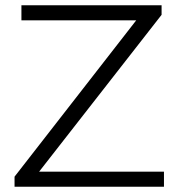

<svg xmlns="http://www.w3.org/2000/svg" viewBox="-20 -706 677 726"><path d="M35 0H600V-57H128L591 -650V-686H61V-629H495L35 -38Z"/></svg>

Font: Archivo ExtraLight
Style: Regular
Weight: 200
Designer: Hector Gatti
Foundry: Omnibus-Type
Version: Version 2.001